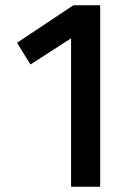

<svg xmlns="http://www.w3.org/2000/svg" viewBox="-20 -712 508 732"><path d="M96 -466 251 -566V0H362V-692H260L45 -549Z"/></svg>

Font: RazerF5 SemiBold
Style: Regular
Weight: 600
Foundry: Razer Inc.
Version: Version 2